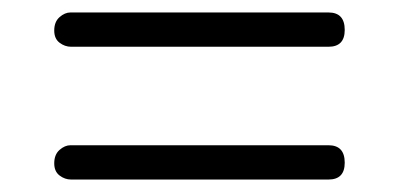

<svg xmlns="http://www.w3.org/2000/svg" viewBox="-20 -433 640 308"><path d="M533 -172Q533 -145 507 -145H94Q84 -145 75.5 -151.5Q67 -158 67 -171Q67 -185 75.5 -192.5Q84 -200 93 -200H507Q533 -200 533 -172ZM533 -385Q533 -358 507 -358H94Q84 -358 75.5 -364.5Q67 -371 67 -384Q67 -398 75.5 -405.5Q84 -413 93 -413H507Q533 -413 533 -385Z"/></svg>

Font: Agu Display
Style: Regular
Weight: 400
Designer: Oluwaseun Badejo
Version: Version 1.103